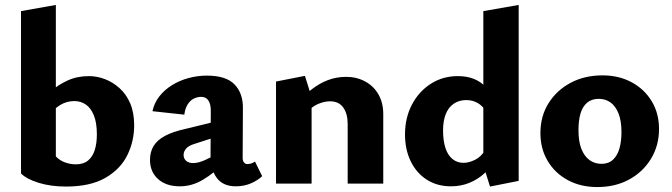

<svg xmlns="http://www.w3.org/2000/svg" viewBox="-20 -743 2719 777"><path d="M247 12Q186 12 137 -3Q88 -18 65 -41L206 -110Q221 -94 242.5 -86Q264 -78 287 -78Q318 -78 336.5 -93.5Q355 -109 363.5 -136Q372 -163 372 -199Q372 -247 359.5 -277Q347 -307 326.5 -320.5Q306 -334 281 -334Q250 -334 223.5 -318Q197 -302 177 -272L131 -315Q153 -345 183.5 -372Q214 -399 253 -417Q292 -435 340 -435Q372 -435 404 -423Q436 -411 463.5 -386.5Q491 -362 507 -324.5Q523 -287 523 -236Q523 -171 495 -114.5Q467 -58 406 -23Q345 12 247 12ZM65 -41V-698L206 -723V-110Z M934 11Q882 11 856.5 -24Q831 -59 832 -123L833 -283Q834 -304 830.5 -319Q827 -334 818 -342.5Q809 -351 794 -351Q779 -351 764.5 -344Q750 -337 739.5 -320.5Q729 -304 726 -279L597 -293Q604 -326 624.5 -352.5Q645 -379 675.5 -398Q706 -417 742.5 -427Q779 -437 817 -437Q895 -437 929.5 -401Q964 -365 963 -304L962 -104Q962 -92 967.5 -85.5Q973 -79 981 -79Q989 -79 996.5 -81.5Q1004 -84 1012 -89L1041 -30Q1023 -13 995.5 -1Q968 11 934 11ZM708 11Q652 11 619.5 -18.5Q587 -48 587 -96Q587 -128 601.5 -152Q616 -176 647.5 -193Q679 -210 729 -221L893 -261L898 -203L768 -161Q744 -154 733.5 -142Q723 -130 723 -116Q723 -101 733.5 -92Q744 -83 762 -83Q784 -83 814.5 -97.5Q845 -112 882 -132L891 -87Q847 -43 802 -16Q757 11 708 11Z M1387 0V-241Q1387 -283 1369 -308Q1351 -333 1316 -333Q1299 -333 1280 -327Q1261 -321 1245 -309.5Q1229 -298 1219 -281L1181 -322Q1210 -357 1241.5 -381.5Q1273 -406 1307.5 -419Q1342 -432 1381 -432Q1423 -432 1457.5 -413.5Q1492 -395 1511.5 -361Q1531 -327 1531 -281V0ZM1097 0V-413L1214 -436L1241 -350V0Z M1805 11Q1749 11 1707 -16Q1665 -43 1642 -90.5Q1619 -138 1619 -199Q1619 -266 1647 -319.5Q1675 -373 1723.5 -404Q1772 -435 1833 -435Q1869 -435 1897 -424Q1925 -413 1944.5 -392Q1964 -371 1974 -343L1947 -292Q1933 -315 1912.5 -326.5Q1892 -338 1867 -338Q1838 -338 1816.5 -323.5Q1795 -309 1784 -281.5Q1773 -254 1773 -215Q1773 -174 1782.5 -144.5Q1792 -115 1811 -99.5Q1830 -84 1856 -84Q1877 -84 1902 -96Q1927 -108 1946 -139L1989 -101Q1968 -67 1941 -42Q1914 -17 1879.5 -3Q1845 11 1805 11ZM1963 12 1936 -74V-698L2079 -723V-11Z M2397 14Q2330 14 2278 -14Q2226 -42 2196.5 -91.5Q2167 -141 2167 -204Q2167 -273 2200 -325.5Q2233 -378 2289.5 -408Q2346 -438 2418 -438Q2484 -438 2535.5 -410.5Q2587 -383 2617 -334Q2647 -285 2647 -221Q2647 -154 2614.5 -100.5Q2582 -47 2526 -16.5Q2470 14 2397 14ZM2414 -80Q2443 -80 2461 -97Q2479 -114 2487 -143Q2495 -172 2495 -208Q2495 -254 2483 -284Q2471 -314 2450.5 -328.5Q2430 -343 2403 -343Q2374 -343 2355.5 -327Q2337 -311 2329 -283Q2321 -255 2321 -216Q2321 -170 2333 -140Q2345 -110 2366 -95Q2387 -80 2414 -80Z"/></svg>

Font: Ysabeau Office ExtraBold
Style: Regular
Weight: 800
Designer: Christian Thalmann (Catharsis Fonts)
Version: Version 2.001;gftools[0.9.30]; featfreeze: tnum,lnum,ss02